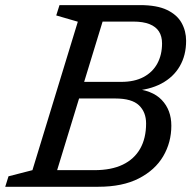

<svg xmlns="http://www.w3.org/2000/svg" viewBox="-40 -714 741 734"><path d="M311.5 -631.5 332 -694.5H495Q560 -694.5 598.5 -676Q637 -657.5 654.2 -626.5Q671.5 -595.5 671.5 -558Q671.5 -502.5 647.2 -460.8Q623 -419 577 -394.5Q531 -370 466 -366.5V-375.5Q541.5 -370.5 578.2 -332Q615 -293.5 615 -233.5Q615 -169.5 583.8 -116.5Q552.5 -63.5 490.5 -31.8Q428.5 0 336 0H120L139 -63.5H321Q385.5 -63.5 429.2 -84.5Q473 -105.5 495.8 -145.5Q518.5 -185.5 518.5 -242Q518.5 -285.5 491.2 -311.5Q464 -337.5 400.5 -337.5H220L243 -401H423.5Q474 -401 508.8 -419.5Q543.5 -438 561.5 -471.2Q579.5 -504.5 579.5 -548Q579.5 -575 567.8 -593.5Q556 -612 531.5 -621.8Q507 -631.5 469.5 -631.5ZM257.5 -631 175 -655 187.5 -694.5H371.5L159 0H-20L-7.5 -40L84 -63.5Z"/></svg>

Font: Newsreader 10pt
Style: Italic
Weight: 400
Italic angle: -17°
Version: Version 1.003